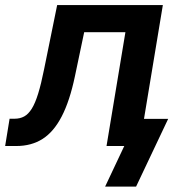

<svg xmlns="http://www.w3.org/2000/svg" viewBox="-55 -562 668 739"><path d="M-35.2 0 -18.1 -105H0.5Q22 -105 38.1 -113.8Q54.2 -122.6 67.4 -143.8Q80.6 -165 92 -202.1Q103.5 -239.3 114.7 -295.4L165 -542.5H571.8L481.9 0H355L427.7 -438H269L233.4 -268.6Q213.4 -173.3 182.6 -114Q151.9 -54.7 108.9 -27.3Q65.9 0 7.8 0ZM349.6 156.2 423.3 0H386.2L403.3 -104.5H592.3L468.8 156.2Z"/></svg>

Font: Inter 16pt SemiBold
Style: Italic
Weight: 600
Italic angle: -9.3988°
Version: Version 4.001;git-66647c0bb